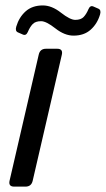

<svg xmlns="http://www.w3.org/2000/svg" viewBox="-20 -694 394 714"><path d="M46.4 -573.7Q35.6 -578.6 40.5 -595.2Q50.8 -629.9 75.4 -651.9Q100.1 -673.8 139.2 -673.8Q172.4 -673.8 206.5 -647Q240.7 -620.1 259.8 -620.1Q280.8 -620.1 291 -630.9Q301.3 -641.6 309.1 -660.2Q315.4 -674.8 327.1 -669.9L346.2 -661.6Q356.9 -656.7 352.1 -640.1Q341.8 -605.5 317.1 -583.5Q292.5 -561.5 253.4 -561.5Q220.2 -561.5 186 -588.4Q151.9 -615.2 132.8 -615.2Q111.8 -615.2 101.6 -604.5Q91.3 -593.8 83.5 -575.2Q77.1 -560.5 65.4 -565.4ZM32.7 0Q10.7 0 15.6 -22L124 -490.7Q128.9 -512.7 150.9 -512.7H192.9Q214.8 -512.7 210 -490.7L101.6 -22Q96.7 0 74.7 0Z"/></svg>

Font: Istok Web
Style: Italic
Weight: 400
Italic angle: -13°
Designer: Andrey V. Panov
Foundry: Andrey V. Panov
Version: Version 1.0.2g